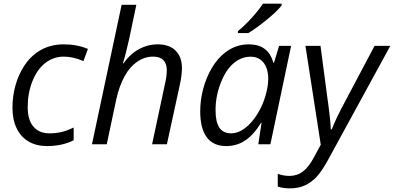

<svg xmlns="http://www.w3.org/2000/svg" viewBox="-20 -786 2146 1046"><path d="M47.9 -199.2Q47.9 -262.2 64.2 -320.6Q80.6 -378.9 110.8 -425.8Q141.1 -472.7 182.6 -501.5Q245.1 -544.4 327.1 -544.4Q399.9 -544.4 459 -519.5L434.6 -453.1Q378.9 -477.5 327.6 -477.5Q271.5 -477.5 227.1 -443.1Q182.6 -408.7 156.7 -343.8Q130.9 -279.8 130.9 -202.6Q130.9 -125.5 168.5 -89.4Q198.2 -59.6 250.5 -59.6Q285.2 -59.6 315.4 -66.9Q345.7 -74.2 381.3 -91.3V-22Q319.3 9.8 236.3 9.8Q178.2 9.8 135.7 -15.1Q93.3 -40 70.6 -87.2Q47.9 -134.3 47.9 -199.2Z M642.6 -759.8H722.7L684.6 -577.6Q664.1 -485.4 649.4 -440.9H652.8Q687.5 -490.7 736.1 -517.6Q784.7 -544.4 839.8 -544.4Q901.9 -544.4 936.5 -510.3Q971.2 -476.1 971.2 -415Q971.2 -376 959 -320.8L889.2 0H808.6L878.9 -329.6Q888.7 -370.6 888.7 -403.8Q888.7 -439.5 869.9 -458.5Q851.1 -477.5 814 -477.5Q768.1 -477.5 728 -450.2Q688 -422.9 660.2 -373Q628.9 -316.9 612.8 -241.7L561.5 0H481Z M1070.8 -179.7Q1070.8 -242.2 1087.4 -303.5Q1104 -364.7 1134 -415.5Q1164.1 -466.3 1203.6 -497.6Q1263.2 -544.4 1335 -544.4Q1388.2 -544.4 1421.6 -519.8Q1455.1 -495.1 1469.2 -444.3H1472.7L1500.5 -536.1H1565.9L1453.1 0H1387.2L1404.8 -116.7H1401.9Q1363.3 -53.2 1317.1 -21.7Q1271 9.8 1212.4 9.8Q1142.1 9.8 1106.4 -38.1Q1070.8 -85.9 1070.8 -179.7ZM1384.8 -169.4Q1411.1 -211.9 1426.3 -264.2Q1441.4 -316.4 1441.4 -356.9Q1441.4 -391.1 1431.2 -417.5Q1420.9 -443.8 1400.4 -460Q1377.9 -477.1 1346.2 -477.1Q1294.4 -477.1 1252.4 -441.2Q1210.4 -405.3 1183.6 -336.9Q1154.3 -263.7 1154.3 -186Q1154.3 -121.1 1175.3 -90.3Q1196.3 -59.6 1239.3 -59.6Q1277.8 -59.6 1316.2 -88.9Q1354.5 -118.2 1384.8 -169.4ZM1412.6 -766.1H1514.2V-755.9Q1490.7 -725.6 1434.1 -679.2Q1377.4 -632.8 1333 -606H1275.9V-616.2Q1308.6 -642.1 1348.1 -685.1Q1387.7 -728 1412.6 -766.1Z M1493.2 230.5V161.1Q1525.4 172.4 1556.6 172.4Q1598.6 172.4 1630.9 147.9Q1661.6 124 1688 75.2L1727.5 2.4L1644 -536.1H1726.1L1761.7 -266.6Q1780.8 -132.8 1782.2 -81.5H1787.6Q1807.6 -135.7 1862.8 -238.3L2020.5 -536.1H2106.4L1763.2 92.3Q1730.5 150.4 1703.9 178.5Q1677.2 206.5 1643.1 223.1Q1606.9 240.2 1558.6 240.2Q1523.9 240.2 1493.2 230.5Z"/></svg>

Font: Viking Open Sans
Style: Italic
Weight: 400
Italic angle: -12°
Foundry: Ascender Corporation
Version: Version 2.000